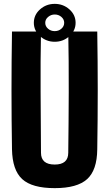

<svg xmlns="http://www.w3.org/2000/svg" viewBox="-20 -963 565 993"><path d="M263 10Q146 10 95 -36.5Q44 -83 42 -191Q37 -496 42 -800H192Q189 -649 190 -486.5Q191 -324 192 -173Q192 -112 263 -112Q333 -112 333 -173Q335 -324 335.5 -486.5Q336 -649 333 -800H483Q488 -496 483 -191Q482 -83 430.5 -36.5Q379 10 263 10ZM263 -747Q219 -747 187 -776Q155 -805 155 -845Q155 -886 187 -914.5Q219 -943 263 -943Q307 -943 339 -914.5Q371 -886 371 -845Q371 -805 339 -776Q307 -747 263 -747ZM214 -845Q214 -827 228.5 -814.5Q243 -802 263 -802Q283 -802 297.5 -814.5Q312 -827 312 -845Q312 -863 297.5 -875.5Q283 -888 263 -888Q244 -888 229 -875.5Q214 -863 214 -845Z"/></svg>

Font: Big Shoulders Text Black
Style: Regular
Weight: 900
Designer: Patric King
Foundry: XO Type Co
Version: Version 1.000; ttfautohint (v1.8.2)